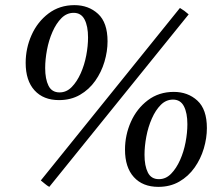

<svg xmlns="http://www.w3.org/2000/svg" viewBox="-20 -719 868 748"><path d="M210 -329Q149 -329 114.5 -367Q80 -405 80 -474Q80 -531 103 -582.5Q126 -634 169 -666.5Q212 -699 270 -699Q325 -699 362 -665Q399 -631 399 -558Q399 -519 387 -478.5Q375 -438 351 -404Q327 -370 291.5 -349.5Q256 -329 210 -329ZM212 -359Q239 -359 259.5 -380Q280 -401 294.5 -433.5Q309 -466 316 -503Q323 -540 323 -573Q323 -617 309.5 -643Q296 -669 267 -669Q240 -669 219.5 -648.5Q199 -628 184.5 -595Q170 -562 163 -524.5Q156 -487 156 -454Q156 -411 169 -385Q182 -359 212 -359ZM715 -663 172 9Q163 4 155.5 -2.5Q148 -9 139 -16L681 -688Q691 -682 698.5 -676.5Q706 -671 715 -663ZM597 9Q536 9 501.5 -29Q467 -67 467 -136Q467 -193 490 -244.5Q513 -296 556 -328.5Q599 -361 657 -361Q712 -361 749 -327Q786 -293 786 -220Q786 -181 774 -140.5Q762 -100 738 -66Q714 -32 678.5 -11.5Q643 9 597 9ZM599 -21Q626 -21 646.5 -42Q667 -63 681.5 -95.5Q696 -128 703 -165Q710 -202 710 -235Q710 -279 696.5 -305Q683 -331 654 -331Q627 -331 606.5 -310.5Q586 -290 571.5 -257Q557 -224 550 -186.5Q543 -149 543 -116Q543 -73 556 -47Q569 -21 599 -21Z"/></svg>

Font: Tiro Devanagari Sanskrit
Style: Italic
Weight: 400
Italic angle: -11°
Designer: Devanagari: John Hudson & Fiona Ross, assisted by Paul Hanslow. Latin: John Hudson with Paul Hanslow, assisted by Kaja S
Foundry: Tiro Typeworks Ltd.
Version: Version 1.52